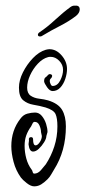

<svg xmlns="http://www.w3.org/2000/svg" viewBox="-20 -631 302 679"><path d="M101 28Q89 28 74.5 16.5Q60 5 54 -3Q36 -28 28 -58.5Q20 -89 20 -114Q20 -170 52 -211Q62 -225 76.5 -229Q91 -233 104 -233Q118 -233 128 -221Q138 -209 143 -193Q148 -177 148 -164L144 -150Q144 -141 136 -128Q128 -115 117.5 -105Q107 -95 97 -95Q84 -95 81 -120V-122Q81 -126 82 -130Q83 -134 82 -138Q82 -146 90 -146Q97 -146 97 -138Q97 -117 106 -117Q113 -117 120.5 -128Q128 -139 128 -150L125 -164Q125 -175 119.5 -187.5Q114 -200 103 -200Q98 -200 95.5 -195Q93 -190 90 -184Q79 -169 73 -152.5Q67 -136 67 -115Q67 -93 73 -70.5Q79 -48 92 -31Q94 -29 95.5 -23Q97 -17 101 -17Q114 -17 124.5 -29Q135 -41 142 -50Q161 -79 172 -113Q183 -147 183 -184Q183 -213 176.5 -227.5Q170 -242 141 -251Q120 -257 98.5 -260.5Q77 -264 62 -276.5Q47 -289 47 -321Q47 -347 61 -375Q75 -403 96.5 -425.5Q118 -448 142 -455Q150 -457 155 -457Q179 -457 198 -435Q217 -413 217 -387Q217 -371 211 -352.5Q205 -334 193.5 -321.5Q182 -309 166 -309Q156 -309 146.5 -322.5Q137 -336 136 -343Q136 -354 140.5 -357Q145 -360 150 -366Q153 -369 156 -369Q161 -369 163.5 -365.5Q166 -362 162 -357L164 -358Q160 -354 158 -351.5Q156 -349 156 -344Q156 -340 159 -333.5Q162 -327 166 -327Q183 -327 193 -346.5Q203 -366 203 -384Q203 -402 189.5 -416Q176 -430 159 -430Q153 -430 150 -429Q131 -424 114 -406Q97 -388 86.5 -365Q76 -342 76 -321Q76 -301 88.5 -292.5Q101 -284 118.5 -282Q136 -280 150 -276Q186 -265 199.5 -242.5Q213 -220 213 -184Q213 -97 171 -31Q166 -23 161 -14Q156 -5 148 3Q138 13 126.5 20.5Q115 28 101 28ZM122 -502Q114 -502 114 -508Q114 -513 120 -517Q147 -535 175 -561Q203 -587 229 -606Q236 -611 242.5 -611Q249 -611 252 -611Q262 -609 262 -598Q262 -585 248 -574Q223 -555 191.5 -539Q160 -523 132 -506Q127 -502 122 -502Z"/></svg>

Font: Ruge Boogie
Style: Regular
Weight: 400
Designer: Robert E. Leuschke
Foundry: Robert E. Leuschke
Version: Version 1.010; ttfautohint (v1.8.3)